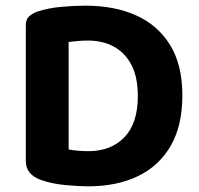

<svg xmlns="http://www.w3.org/2000/svg" viewBox="-20 -642 703 677"><path d="M466 -303Q466 -207 418.5 -158Q371 -109 292 -109Q275 -109 256 -110.5Q237 -112 222 -115V-494Q239 -496 255.5 -497.5Q272 -499 290 -499Q342 -499 381.5 -477.5Q421 -456 443.5 -413Q466 -370 466 -303ZM623 -306Q623 -413 580 -483Q537 -553 460.5 -587.5Q384 -622 281 -622Q243 -622 197 -618Q151 -614 111 -601Q93 -594 82 -583.5Q71 -573 71 -553V-75Q71 -27 123 -8Q162 6 210 10.5Q258 15 291 15Q391 15 465.5 -20.5Q540 -56 581.5 -127Q623 -198 623 -306Z"/></svg>

Font: Baloo Bhaijaan 2
Style: Bold
Weight: 700
Designer: Sanskriti Dholi, Noopur Datye and Ek Type
Foundry: Ek Type
Version: Version 1.701